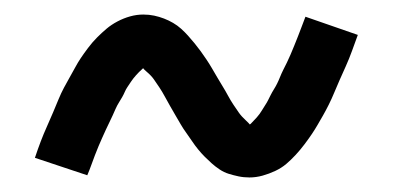

<svg xmlns="http://www.w3.org/2000/svg" viewBox="-20 -429 540 264"><path d="M323 -185Q315 -185 308 -186.5Q301 -188 294.5 -190Q288 -192 282 -196Q276 -200 271 -204.5Q266 -209 261.5 -213.5Q257 -218 252.5 -223.5Q248 -229 244 -235Q240 -241 236 -246.5Q232 -252 228.5 -258Q225 -264 221.5 -270Q218 -276 214 -283Q210 -290 206.5 -296.5Q203 -303 199 -309Q195 -315 191.5 -320Q188 -325 181.5 -330.5Q175 -336 175 -339H180Q180 -338 175.5 -334Q171 -330 167 -325.5Q163 -321 160 -316.5Q157 -312 155 -309Q153 -306 151.5 -302.5Q150 -299 148 -295.5Q146 -292 143.5 -288Q141 -284 139 -279.5Q137 -275 135 -270.5Q133 -266 130.5 -261Q128 -256 125.5 -250.5Q123 -245 120.5 -239.5Q118 -234 115.5 -228Q113 -222 110.5 -215.5Q108 -209 105.5 -202Q103 -195 100 -188L28 -212Q32 -224 36 -234.5Q40 -245 44.5 -255Q49 -265 53 -274.5Q57 -284 60.5 -292.5Q64 -301 68 -308.5Q72 -316 76 -323Q80 -330 83.5 -336.5Q87 -343 91 -349Q95 -355 101 -363Q107 -371 113.5 -377.5Q120 -384 126.5 -389.5Q133 -395 141.5 -399.5Q150 -404 159 -406.5Q168 -409 177 -409Q185 -409 192 -407.5Q199 -406 205.5 -403.5Q212 -401 218 -397.5Q224 -394 229 -389.5Q234 -385 238.5 -380Q243 -375 247.5 -369.5Q252 -364 256 -358.5Q260 -353 264 -347Q268 -341 271.5 -335Q275 -329 278.5 -323Q282 -317 286 -310.5Q290 -304 293.5 -297.5Q297 -291 301 -285Q305 -279 308.5 -274Q312 -269 318.5 -263Q325 -257 325 -255Q325 -254 325 -254L324 -255Q323 -255 322 -255H320L325 -259Q329 -263 333 -267.5Q337 -272 340 -277Q343 -282 345 -285Q347 -288 348.5 -291Q350 -294 352 -298Q354 -302 356.5 -306Q359 -310 361 -314Q363 -318 365 -323Q367 -328 369.5 -333Q372 -338 374.5 -343Q377 -348 379.5 -354Q382 -360 384.5 -366Q387 -372 389.5 -378.5Q392 -385 394.5 -391.5Q397 -398 400 -406L472 -381Q468 -370 464 -359Q460 -348 455.5 -338Q451 -328 447 -319Q443 -310 439.5 -301.5Q436 -293 432 -285Q428 -277 424 -270Q420 -263 416.5 -257Q413 -251 409 -245Q405 -239 399 -231Q393 -223 386.5 -216Q380 -209 373.5 -203.5Q367 -198 358.5 -194Q350 -190 341 -187.5Q332 -185 323 -185Z"/></svg>

Font: Iosevka MaddieWtf
Style: Regular
Weight: 400
Monospace: yes
Designer: Belleve Invis
Foundry: Belleve Invis
Version: Version 31.3.0; ttfautohint (v1.8.3)